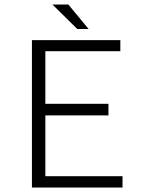

<svg xmlns="http://www.w3.org/2000/svg" viewBox="-20 -840 640 860"><path d="M326.2 -710 214.8 -819.8H286.1L377 -710ZM123 0V-660.2H519V-610.8H183.1V-375H465.8V-323.2H183.1V-50.8H528.8V0Z"/></svg>

Font: Office Code Pro Light
Style: Regular
Weight: 300
Designer: Nathan Rutzky & Paul D. Hunt
Foundry: Adobe Systems Incorporated
Version: Version 1.004;PS 001.004;hotconv 1.0.70;makeotf.lib2.5.58329